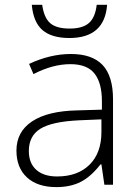

<svg xmlns="http://www.w3.org/2000/svg" viewBox="-20 -763 570 793"><path d="M47.9 -141.1Q47.9 -218.8 112.5 -261.7Q177.2 -304.7 299.8 -307.1L400.9 -310.1V-345.2Q400.9 -420.9 370.1 -459.5Q339.4 -498 271 -498Q197.3 -498 118.2 -457L100.1 -499Q187.5 -540 272.9 -540Q360.4 -540 403.6 -494.6Q446.8 -449.2 446.8 -353V0H411.1L398.9 -84H395Q355 -32.7 312.7 -11.5Q270.5 9.8 212.9 9.8Q134.8 9.8 91.3 -30.3Q47.9 -70.3 47.9 -141.1ZM99.1 -139.2Q99.1 -89.4 129.6 -61.8Q160.2 -34.2 215.8 -34.2Q300.8 -34.2 349.9 -82.8Q398.9 -131.3 398.9 -217.8V-270L306.2 -266.1Q194.3 -260.7 146.7 -231.2Q99.1 -201.7 99.1 -139.2ZM111.3 -743.2H154.3Q161.6 -689.5 187.5 -667.2Q213.4 -645 267.6 -645Q321.3 -645 347.4 -668Q373.5 -690.9 379.4 -743.2H422.4Q412.1 -606 266.6 -606Q193.8 -606 155.8 -638.4Q117.7 -670.9 111.3 -743.2Z"/></svg>

Font: Open Sans Light
Style: Regular
Weight: 300
Foundry: Ascender Corporation
Version: Version 1.10